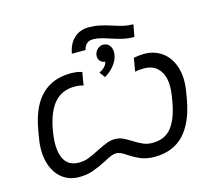

<svg xmlns="http://www.w3.org/2000/svg" viewBox="-105 -863 1118 999"><g transform="rotate(-15 454.0 -364.0)"><path d="M53 -242 59 -278Q72 -359 102 -414Q132 -469 181.5 -498Q231 -527 301 -527Q335 -527 360 -518L348 -448Q337 -452 326 -453.5Q315 -455 300 -455Q233 -455 192 -408.5Q151 -362 134 -268L131 -249Q118 -164 140.5 -115.5Q163 -67 222 -67Q249 -67 273.5 -76Q298 -85 334 -104Q366 -120 388 -128.5Q410 -137 432 -137Q455 -137 474 -128.5Q493 -120 520 -103Q548 -85 570 -76Q592 -67 618 -67Q685 -67 721 -112.5Q757 -158 773 -249L776 -268Q792 -358 763.5 -405.5Q735 -453 676 -453Q662 -453 649.5 -452Q637 -451 626 -448L638 -520Q668 -526 694 -526Q750 -526 791.5 -495.5Q833 -465 850.5 -408.5Q868 -352 855 -278L849 -242Q828 -120 769 -57Q710 6 610 6Q569 6 539 -6Q509 -18 477 -39Q458 -52 445 -58Q432 -64 420 -64Q408 -64 392.5 -58Q377 -52 354 -39Q313 -18 279 -6Q245 6 204 6Q148 6 109.5 -26.5Q71 -59 56 -115.5Q41 -172 53 -242ZM451 -734Q483 -734 511 -728Q539 -722 576 -710Q609 -699 632.5 -694Q656 -689 681 -689L669 -624Q636 -624 608 -630.5Q580 -637 544 -649Q514 -659 495 -663.5Q476 -668 457 -668Q435 -668 422.5 -656Q410 -644 406 -624H332Q342 -678 373.5 -706Q405 -734 451 -734ZM489 -539Q470 -541 460.5 -554Q451 -567 454 -586Q458 -605 472.5 -617Q487 -629 505 -627Q527 -625 538 -606.5Q549 -588 545 -562Q541 -534 519 -506Q497 -478 467 -462L445 -492Q463 -500 475 -512.5Q487 -525 489 -539Z"/></g></svg>

Font: Fixel Italic Variable Display Thin
Style: Italic
Weight: 100
Italic angle: -10°
Designer: AlfaBravo + MacPaw
Foundry: Kyrylo Tkachov, Marchela Mozhyna, Serhii Makarenko, Maria Weinstein, Zakhar Kryvoshyya
Version: Version 1.210;Glyphs 3.2 (3217)